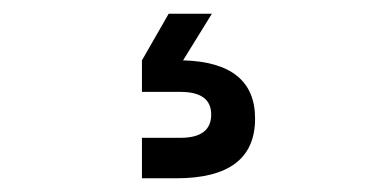

<svg xmlns="http://www.w3.org/2000/svg" viewBox="-20 -50 540 280"><path d="M226 -30H289L247 38Q352 41 352 123Q352 210 237 210H187V151H243Q288 151 288 117Q288 84 243 84H187V38Z"/></svg>

Font: TASA Orbiter Display
Style: Regular
Weight: 400
Designer: Weizhong Zhang
Version: Version 1.000;Glyphs 3.1.2 (3151)